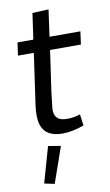

<svg xmlns="http://www.w3.org/2000/svg" viewBox="-96 -667 556 968"><g transform="rotate(-10 182.0 -183.0)"><path d="M103 59 51 242 103 253 167 70ZM189 10C223 10 258 2 297 -12L289 -70C274 -65 252 -59 223 -59C174 -59 157 -79 157 -120C167 -222 184 -317 197 -416H355L364 -482H206L225 -619L142 -615L123 -482H42L33 -416H114L76 -150C74 -133 73 -118 73 -104C73 -31 105 10 189 10Z"/></g></svg>

Font: Cantarell
Style: Oblique
Weight: 400
Italic angle: -8°
Designer: Dave Crossland
Version: Version 0.024